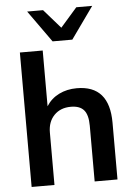

<svg xmlns="http://www.w3.org/2000/svg" viewBox="-62 -1001 727 1047"><g transform="rotate(-5 301.5 -477.5)"><path d="M68 0V-736H193V-431Q219 -472 262.5 -493.5Q306 -515 360 -515Q538 -515 538 -311V0H413V-305Q413 -364 390.5 -390.5Q368 -417 319 -417Q262 -417 227.5 -381.5Q193 -346 193 -287V0ZM251 -781 127 -955H214L305 -851L396 -955H483L359 -781Z"/></g></svg>

Font: MulishBold
Style: Bold
Weight: 700
Designer: Vernon Adams
Foundry: Vernon Adams
Version: Version 3.602; ttfautohint (v1.8.3)